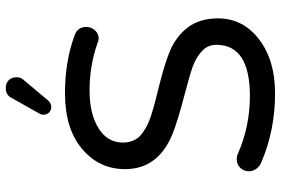

<svg xmlns="http://www.w3.org/2000/svg" viewBox="-172 -778 960 656"><g transform="rotate(-90 308.0 -450.0)"><path d="M328.1 -390.1Q414.1 -368.7 455.1 -352.1Q508.3 -331.5 540.8 -290.3Q573.2 -249 573.2 -185.1Q573.2 -100.1 502 -45.2Q430.7 9.8 316.9 9.8Q189.5 9.8 79.1 -38.1Q66.9 -43.5 58.8 -54.9Q50.8 -66.4 50.8 -79.1Q50.8 -96.7 62.5 -108.9Q74.2 -121.1 91.8 -121.1Q103 -121.1 110.8 -117.2Q204.1 -76.2 308.1 -76.2Q482.9 -76.2 482.9 -190.9Q482.9 -221.2 460 -241.2Q439.9 -259.8 410.2 -270.8Q380.4 -281.7 311 -299.8Q223.1 -322.8 180.2 -339.8Q58.1 -388.7 58.1 -502.9Q58.1 -591.3 127.4 -649.7Q196.8 -708 316.9 -708Q426.8 -708 516.1 -674.8Q543.9 -665 543.9 -634.8Q543.9 -618.2 532.5 -605.5Q521 -592.8 503.9 -592.8Q498 -592.8 487.8 -597.2Q410.6 -624 327.1 -624Q247.1 -624 198 -593.5Q148.9 -563 148.9 -509.8Q148.9 -474.1 171.9 -451.2Q194.8 -430.7 228.5 -418.2Q262.2 -405.8 328.1 -390.1ZM372.1 -873Q372.1 -858.4 361.8 -848.1L293 -766.1Q283.2 -754.9 271 -754.9Q258.8 -754.9 251.5 -762.5Q244.1 -770 244.1 -782.2Q244.1 -791 251 -800.8L301.8 -891.1Q311.5 -910.2 335 -910.2Q352.1 -910.2 362.1 -900.1Q372.1 -890.1 372.1 -873Z"/></g></svg>

Font: Aka-Acid-Varela
Style: Regular
Weight: 400
Designer: Joe Prince, Avraham Cornfeld, Cyberella
Foundry: Joe Prince, Avraham Cornfeld, Cyberella
Version: Version 2.000; ttfautohint (v1.5.33-1714) -l 8 -r 50 -G 200 